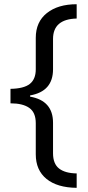

<svg xmlns="http://www.w3.org/2000/svg" viewBox="-20 -734 419 912"><path d="M231.9 -5.9Q231.9 43.9 260.5 66.4Q289.1 88.9 344.2 89.8V158.2Q251.5 157.2 200.7 115.7Q149.9 74.2 149.9 -1V-148.9Q149.9 -199.7 119.1 -221.4Q88.4 -243.2 29.8 -243.2V-312Q93.3 -313 121.6 -335.4Q149.9 -357.9 149.9 -404.8V-554.2Q149.9 -629.9 202.6 -671.9Q255.4 -713.9 344.2 -713.9V-646Q231.9 -643.1 231.9 -548.8V-404.8Q231.9 -299.8 123 -280.8V-274.9Q231.9 -255.9 231.9 -150.9Z"/></svg>

Font: Sahel FD
Style: FD
Weight: 400
Foundry: Saber Rastikerdar (saber.rastikerdar@gmail.com)
Version: Version 3.3.1